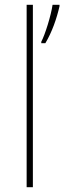

<svg xmlns="http://www.w3.org/2000/svg" viewBox="-20 -780 268 800"><path d="M117 0V-760H91V0ZM228 -754V-760H199C193 -717 168 -636 152 -606V-600H169C197 -647 216 -702 228 -754Z"/></svg>

Font: Noto Sans Georgian Thin
Style: Regular
Weight: 100
Designer: Monotype Design Team, Akaki Razmadze
Foundry: Google LLC
Version: Version 2.005